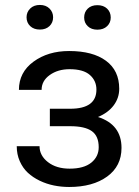

<svg xmlns="http://www.w3.org/2000/svg" viewBox="-20 -743 560 773"><path d="M258.3 9.8Q227.1 9.8 197 3.7Q167 -2.4 139.6 -15.6Q112.3 -28.8 92 -47.6Q71.8 -66.4 59.6 -94Q47.4 -121.6 47.4 -154.3H139.2Q139.2 -116.7 173.1 -90.3Q207 -64 260.3 -64Q317.4 -64 347.4 -88.1Q377.4 -112.3 377.4 -150.4Q377.4 -195.3 349.6 -215.1Q321.8 -234.9 262.7 -234.9H180.7V-305.2H262.7Q368.2 -305.2 368.2 -382.3Q368.2 -418 341.8 -441.2Q315.4 -464.4 260.3 -464.4Q212.9 -464.4 180.2 -440.9Q147.5 -417.5 147.5 -381.3H56.2Q56.2 -451.7 114.7 -494.6Q173.3 -537.6 258.3 -537.6Q353.5 -537.6 406.7 -498.3Q460 -459 460 -385.7Q460 -348.6 437.7 -318.8Q415.5 -289.1 374.5 -272Q469.2 -241.7 469.2 -147.5Q469.2 -74.2 411.4 -32.2Q353.5 9.8 258.3 9.8ZM86.9 -673.3Q86.9 -694.3 101.6 -708.7Q116.2 -723.1 140.6 -723.1Q164.6 -723.1 179.2 -708.7Q193.8 -694.3 193.8 -673.3Q193.8 -651.9 179.2 -637.9Q164.6 -624 140.6 -624Q116.2 -624 101.6 -637.9Q86.9 -651.9 86.9 -673.3ZM318.8 -672.4Q318.8 -694.3 333.3 -708.3Q347.7 -722.2 372.1 -722.2Q396.5 -722.2 411.1 -708.3Q425.8 -694.3 425.8 -672.4Q425.8 -651.4 411.1 -637.5Q396.5 -623.5 372.1 -623.5Q347.7 -623.5 333.3 -637.5Q318.8 -651.4 318.8 -672.4Z"/></svg>

Font: Bert Sans Medium
Style: Regular
Weight: 500
Designer: Christian Robertson, Adam Twardoch, & Cristiano Sobral
Foundry: Google
Version: Version 12.135;January 10, 2020;FontCreator 12.0.0.2547 64-b